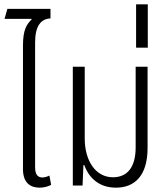

<svg xmlns="http://www.w3.org/2000/svg" viewBox="-20 -856 772 886"><path d="M163 10C180 10 199 6 216 -3L208 -46C199 -41 186 -37 176 -37C154 -37 142 -51 142 -84V-660C142 -738 170 -769 213 -771V-815H14L1 -769H125L126 -766C103 -744 86 -719 86 -645V-76C86 -11 121 10 163 10Z M515 10C603 10 661 -47 661 -173V-548H606V-176C606 -86 569 -38 501 -38C422 -38 371 -113 371 -217V-548H316V0H361L365 -94H369C392 -31 441 10 515 10Z M608 -636H662V-836H608Z"/></svg>

Font: Noto Sans Thai Cond Light
Style: Regular
Weight: 300
Width: 3
Designer: Monotype Design Team
Foundry: Monotype Imaging Inc.
Version: Version 2.002